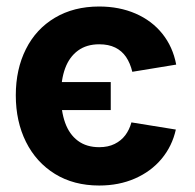

<svg xmlns="http://www.w3.org/2000/svg" viewBox="-20 -557 596 587"><path d="M318.6 -220.5H122.3V-306H318.6ZM283.3 -421.6Q244.7 -421.6 218.5 -402.4Q192.2 -383.2 179.3 -348.5Q166.4 -313.7 166.4 -265.6Q166.4 -217.2 179.1 -181.8Q191.8 -146.3 218 -126.7Q244.3 -107 283.3 -107Q310.5 -107 330.4 -116.9Q350.3 -126.7 362.9 -143.4Q375.5 -160 381.8 -182.8L517.6 -160.9Q506.3 -110.2 474.1 -71.5Q441.8 -32.8 392.7 -11.3Q343.7 10.2 283.3 10.2Q205.6 10.2 148.1 -25.2Q90.6 -60.7 59.4 -123.2Q28.3 -185.7 28.3 -265.6Q28.3 -345.3 59.2 -406.8Q90 -468.3 147.8 -502.7Q205.6 -537.1 283 -537.1Q344.7 -537.1 394.5 -515.5Q444.3 -493.9 476.4 -453.8Q508.5 -413.7 518.7 -359.5L384.5 -337.5Q378.1 -364 365.4 -382.8Q352.6 -401.6 332.3 -411.6Q311.9 -421.6 283.3 -421.6Z"/></svg>

Font: WEMIX Pretendard Variable
Style: Regular
Weight: 400
Designer: Base glyphs from Inter by Rasmus Andersson; Hangeul glyphs from Noto Sans CJK(Source Han Sans) by Jang Soo-young and Kan
Foundry: Kil Hyung-jin
Version: Version 1.000;Glyphs 3.2 (3208)